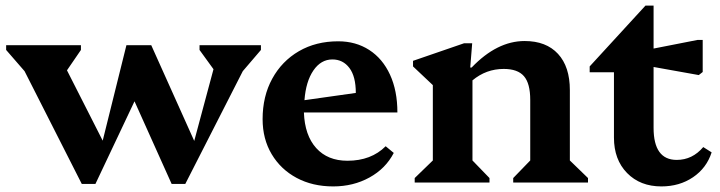

<svg xmlns="http://www.w3.org/2000/svg" viewBox="-20 -654 2581 688"><path d="M273 5 68 -399 2 -475V-492H270V-475L220 -402L348 -150L433 -492H522L676 -149L745 -406L695 -475V-492H915V-475L850 -399L644 5H595L462 -291L322 5Z M1174 14Q1100 14 1043 -16.5Q986 -47 953.5 -101.5Q921 -156 921 -227Q921 -309 955.5 -372Q990 -435 1051 -470.5Q1112 -506 1192 -506Q1255 -506 1303 -475Q1351 -444 1377.5 -386.5Q1404 -329 1404 -251H1069Q1072 -169 1113 -123.5Q1154 -78 1225 -78Q1310 -78 1362 -130L1391 -106Q1362 -50 1304 -18Q1246 14 1174 14ZM1171 -441Q1130 -441 1103 -401.5Q1076 -362 1071 -295L1255 -321Q1255 -380 1232 -410.5Q1209 -441 1171 -441Z M1466 0V-16L1531 -79V-349L1460 -416V-436L1643 -499H1672L1665 -412H1670Q1761 -507 1860 -507Q1937 -507 1979.5 -461Q2022 -415 2022 -331V-79L2087 -16V0H1819V-16L1880 -79V-296Q1880 -355 1857.5 -381Q1835 -407 1785 -407Q1722 -407 1673 -366V-79L1734 -16V0Z M2350 14Q2274 14 2227 -34Q2180 -82 2180 -161V-395H2093V-416L2293 -634H2322V-480L2480 -511H2498V-396L2484 -385L2322 -414V-196Q2322 -81 2405 -81Q2461 -81 2500 -127L2530 -108Q2512 -52 2463.5 -19Q2415 14 2350 14Z"/></svg>

Font: Platypi SemiBold
Style: Regular
Weight: 600
Designer: David Sargent
Foundry: Bolt Cutter Type
Version: Version 1.200; ttfautohint (v1.8.4.7-5d5b)